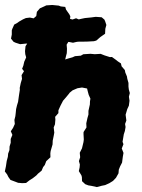

<svg xmlns="http://www.w3.org/2000/svg" viewBox="-20 -737 575 778"><path d="M61.4 -558 42.8 -564 34.8 -567.8 24.6 -580.6 27.8 -597V-614.2L30.2 -621L37.6 -637.4L48.8 -643.4L57.4 -649.6L73.2 -658.6L84.8 -663.8L101 -665.8L116.6 -662.6L134.4 -665.6L147.2 -659.6L181.4 -660.2L190.2 -658.2L209.8 -660.6H224.6L239.4 -656.4L261.6 -661L274 -658L288.2 -663L299 -658.4L312.4 -661.4L324 -663.8L350.2 -666.4L367.8 -668.8L392 -667L403.2 -657.4L406.4 -649.8L411 -635.8L406.8 -620.4L405.8 -600.2L387 -587.2L370.2 -572.6L360.6 -570L331.2 -568.4L312.6 -568.2L296 -568L289.2 -567L275.8 -563.8L261.8 -566.6L242.8 -568.6L223.8 -565.8L212 -564.8L200.4 -567L185.2 -561.8L168 -567.6L157 -562.2L125 -559.4L94.6 -560L85.4 -560.4ZM22.4 -8 14 -19.8 8.8 -30.2 -0.4 -42.2 4 -63 7.2 -84.6 11.8 -101.6 13 -114.6 18.2 -128.8 18.8 -143.4 23.4 -158.4V-174L30.2 -190.4L23.8 -205.2L32.8 -218.6L40 -234.6L38.4 -251L42.2 -266.2L43.8 -280L45.2 -294.6L49 -310.6L53.2 -324.2L56 -344.2L57.2 -352.6L60.4 -373L60 -381L64.2 -400.8L69.2 -417.2L67.4 -432.6L77.2 -448.4L69.6 -458.2L74.6 -471L78.2 -486.8L86 -504.4L82.4 -517.4L81.4 -529.6L83.4 -549.8L90.6 -560.8L92.4 -579.2L94 -594.8L98.8 -620.4L100.8 -633.8L108.2 -650.8L113.6 -660.4L127 -672L129.4 -689L141.6 -703.2L159.8 -711.4L167.6 -715.2L191.6 -716.8L218.2 -714.2L226.2 -711L244.4 -709L247.6 -698L261.2 -678.6L265 -670.6L263 -653.8L271.4 -638.2L273 -630L269.8 -614.4L258 -583.8L260 -572.4L250 -556L251.4 -539.2L250.6 -521.4L247.2 -508.6L244.2 -496L256 -499.8L273.8 -504.8L283.8 -509.4L307.4 -511.4L317.6 -517.2L346.4 -519L364.2 -517.4L387.8 -518.8L403.4 -512.6L424.8 -505.8L433.8 -506L449.6 -494.6L457.4 -488.4L470 -480L472.8 -468.2L485.8 -453.2L487.8 -443L494.4 -427.2L495.8 -418L500.6 -401V-386L502 -374.4L506 -360L502.4 -345.2L504.8 -328.8L502.2 -308.8L495.6 -294.6L489 -272.2L492 -248.8L486.8 -234.6L488.8 -222.4L486 -206.2L481.6 -192.6L476.6 -162.4L480.2 -152.8L473.4 -135.4L480.4 -117.4L477.6 -101.2L474.6 -78.2L466.6 -62.6L461.4 -49.6L460.2 -34.8L450 -16.6L438 -4L422.8 5.4L406 13L392 15.8L372.4 21L349.6 16L338.2 14.2L325.4 9.4L312.4 -2.8L311.8 -19.6L309.8 -26.6L299.4 -43.6L302.6 -58.4L303.6 -70.6L299.8 -84.2L304.8 -99.8L303.2 -118L312.2 -136L318.2 -161L319.6 -171.8L318.4 -193.8L318.6 -202L330.4 -220.6L329.6 -237.4L334.4 -259L338.4 -272.8V-287.8L344.2 -313.8L344.6 -326.4L346.4 -337.2L339.4 -352.8L335.4 -367.8L332.8 -378.4L312.2 -382.4L293.8 -379.4L274.2 -371L262.2 -361.2L259.8 -357.6L247.4 -342.6L235.4 -328.8L224.8 -308.2L216.8 -290.2L216.6 -278.6L203.4 -263.6L204.4 -252.8L202.8 -233.4L197.6 -220.6L200 -199.4L197.6 -186.4L193.6 -167L193 -151.8L185.2 -124.8L184 -116L184.4 -99.8L167.4 -84L161.6 -68.6L154.8 -60L148.6 -45.4L134 -33.4L127.8 -26.6L112.8 -14.8L99.2 -6.2L85.6 4.4L69.6 5.2L59.6 4.2L53.6 3.8L43.2 -0.2Z"/></svg>

Font: Winky Rough
Style: Italic
Weight: 400
Italic angle: -8.97852°
Designer: Simon Atzbach
Foundry: typofactur
Version: Version 1.206